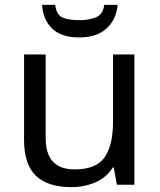

<svg xmlns="http://www.w3.org/2000/svg" viewBox="-20 -853 658 790"><path d="M533 -629V-93H461L448 -164H444Q418 -122 372 -102.5Q326 -83 274 -83Q177 -83 128 -129.5Q79 -176 79 -278V-629H168V-284Q168 -156 287 -156Q376 -156 410.5 -206Q445 -256 445 -350V-629ZM464 -833Q459 -773 418.5 -736Q378 -699 306 -699Q232 -699 194.5 -735.5Q157 -772 153 -833H207Q212 -792 237 -781Q262 -770 308 -770Q347 -770 375.5 -782Q404 -794 409 -833Z"/></svg>

Font: Noto Sans Kannada UI
Style: Regular
Weight: 400
Designer: Jelle Bosma - Monotype Design Team
Foundry: Monotype Imaging Inc.
Version: Version 2.005; ttfautohint (v1.8.4.7-5d5b)